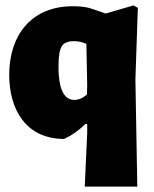

<svg xmlns="http://www.w3.org/2000/svg" viewBox="-20 -504 569 709"><path d="M473 -484 370 -454C345 -463 325 -470 308 -475C291 -479 272 -481 249 -481C94 -481 14 -372 14 -228C14 -99 76 9 217 9C245 -4 271 -22 295 -46H302V-13L293 185H487L480 -210L489 -475ZM208 -333C216 -346 231 -352 253 -352C268 -352 284 -349 299 -342L302 -188L301 -155C286 -142 271 -135 254 -135C199 -135 196 -221 196 -259C196 -295 200 -320 208 -333Z"/></svg>

Font: Luna Sans Black
Style: Regular
Weight: 900
Designer: Juan Pablo del Peral
Foundry: Huerta Tipografica
Version: Version 2.001; ttfautohint (v1.5)